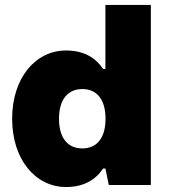

<svg xmlns="http://www.w3.org/2000/svg" viewBox="-20 -750 691 780"><path d="M592.8 -730H408.2V-469.7H398.9C367.7 -516.6 319.3 -544.9 248 -544.9C125 -544.9 29.3 -434.1 29.3 -267.6C29.3 -101.1 125 9.8 248 9.8C319.3 9.8 367.7 -18.6 398.9 -65.4H408.2L421.9 1.5H592.8ZM219.7 -267.6C219.7 -348.6 257.8 -388.2 314.5 -388.2C371.1 -388.2 408.7 -348.6 408.7 -267.6C408.7 -186.5 371.1 -147 314.5 -147C257.8 -147 219.7 -186.5 219.7 -267.6Z"/></svg>

Font: Wand UI Pro Black
Style: Regular
Weight: 900
Designer: Andreas Faust
Version: Version 1.003;FEAKit 1.0